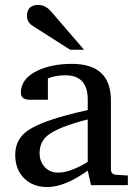

<svg xmlns="http://www.w3.org/2000/svg" viewBox="-20 -753 552 781"><path d="M321.8 -550.8H265.1L112.8 -647.9Q89.8 -662.6 89.8 -688Q89.8 -732.9 136.2 -732.9Q165 -732.9 188 -706.1ZM500 0H350.1L336.9 -59.1Q244.1 7.8 171.9 7.8Q115.7 7.8 80.1 -25.9Q42 -62 42 -123Q42 -185.5 91.3 -220.7Q154.3 -265.6 336.9 -305.2V-348.1Q336.9 -446.8 246.1 -446.8Q206.5 -446.8 174.8 -434.1V-347.2H102.1Q64.9 -347.2 64.9 -376Q64.9 -433.1 131.8 -465.3Q189.9 -493.2 272.9 -493.2Q431.2 -493.2 431.2 -344.2V-64Q431.2 -43.5 452.1 -42L500 -39.1ZM336.9 -94.2V-267.1Q214.4 -236.3 171.4 -200.2Q141.1 -173.8 141.1 -129.9Q141.1 -97.2 160.6 -75.2Q181.2 -50.8 215.8 -50.8Q265.1 -50.8 336.9 -94.2Z"/></svg>

Font: Ezra SIL
Style: Regular
Weight: 400
Designer: Development by SIL's NRSI team. OpenType tables by Ralph Hancock ( hancock@dircon.co.uk )
Foundry: SIL International, Version 2.51: 2007
Version: Version 2.51, 2007